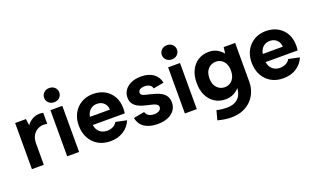

<svg xmlns="http://www.w3.org/2000/svg" viewBox="-90 -1237 3231 1956"><g transform="rotate(-20 1525.0 -258.5)"><path d="M58.3 0V-500H175.8L184.8 -429.5Q208.8 -463 244.3 -483.5Q279.8 -504 324.3 -504Q333.8 -504 343.6 -503Q353.3 -502 362.8 -500V-379Q353.3 -381.5 343.8 -383Q334.3 -384.5 323.8 -384.5Q290.8 -384.5 259.3 -368Q227.8 -351.6 207.6 -317.3Q187.3 -283.1 187.3 -229.1V0Z M440.8 0V-500H569.8V0ZM505.6 -562.6Q469.9 -562.6 446.6 -584.9Q423.3 -607.3 423.3 -638.8Q423.3 -671.9 446.6 -694.2Q469.9 -716.5 505.6 -716.5Q541.7 -716.5 564.8 -694.2Q587.9 -671.9 587.9 -638.8Q587.9 -607.3 564.8 -584.9Q541.7 -562.6 505.6 -562.6Z M910.5 7Q834.9 7 778.4 -25.7Q721.9 -58.5 690.1 -117.5Q658.4 -176.5 658.4 -254.5Q658.4 -328.5 689.6 -385.5Q720.9 -442.5 776.1 -474.8Q831.4 -507 902.4 -507Q975.5 -507 1030 -476.5Q1084.5 -446 1115 -391.2Q1145.5 -336.5 1145.5 -262.9Q1145.5 -251.9 1144.5 -239Q1143.5 -226 1141.5 -210.4H794.4Q799.4 -178.1 815.1 -154.2Q830.8 -130.3 856.5 -117.6Q882.1 -104.9 915 -104.9Q950.9 -104.9 979.5 -120.1Q1008.1 -135.3 1021.1 -161.2L1139.6 -136.2Q1111.1 -68.1 1050.8 -30.5Q990.5 7 910.5 7ZM795.4 -298.1H1012.1Q1011.6 -327.4 997.9 -350.3Q984.2 -373.2 960.5 -386.2Q936.9 -399.1 906.5 -398.6Q876.1 -398.6 852.9 -385.4Q829.7 -372.2 815 -349.8Q800.4 -327.4 795.4 -298.1Z M1420.1 7Q1337.4 7 1282.6 -27.6Q1227.8 -62.1 1212.9 -134.2L1331.4 -155.6Q1341.3 -124.8 1365.7 -112Q1390.1 -99.3 1420.5 -99.3Q1456.9 -99.3 1477.3 -113.3Q1497.7 -127.2 1497.7 -148.6Q1497.7 -167.5 1484 -178Q1470.3 -188.4 1448.1 -194.9Q1425.9 -201.4 1400.9 -206.4Q1375.5 -211.9 1344.7 -220.4Q1313.9 -228.8 1285.9 -244.3Q1257.9 -259.8 1239.9 -285.6Q1221.9 -311.4 1221.9 -351.4Q1221.9 -396.9 1246.9 -431.9Q1271.9 -467 1317.2 -487Q1362.4 -507 1423.5 -507Q1503.7 -507 1554.9 -471.2Q1606.2 -435.4 1619.6 -369.3L1505.2 -348.4Q1501.7 -368.3 1489.3 -379.8Q1476.8 -391.2 1459.4 -395.9Q1442 -400.7 1424 -400.7Q1392.7 -400.7 1373.8 -388.5Q1354.9 -376.3 1354.9 -355.9Q1354.9 -343.5 1362.4 -335.3Q1369.8 -327 1383.3 -322.1Q1396.8 -317.1 1413.7 -313.4Q1430.7 -309.6 1449.6 -305.1Q1480.6 -297.6 1512.6 -287.7Q1544.6 -277.7 1571.4 -261.2Q1598.2 -244.6 1614.7 -217.9Q1631.2 -191.1 1631.2 -149.1Q1631.2 -105.1 1606.7 -69.5Q1582.2 -34 1535.1 -13.5Q1488.1 7 1420.1 7Z M1716.8 0V-500H1845.8V0ZM1781.6 -562.6Q1745.9 -562.6 1722.6 -584.9Q1699.3 -607.3 1699.3 -638.8Q1699.3 -671.9 1722.6 -694.2Q1745.9 -716.5 1781.6 -716.5Q1817.7 -716.5 1840.8 -694.2Q1863.9 -671.9 1863.9 -638.8Q1863.9 -607.3 1840.8 -584.9Q1817.7 -562.6 1781.6 -562.6Z M2003.4 179 2030.5 78.2Q2059.9 85.2 2086.6 88.4Q2113.4 91.6 2135.8 91.6Q2194.2 91.6 2230.9 72.2Q2267.5 52.8 2286 18.7Q2304.5 -15.4 2306.5 -60.3Q2283.5 -32.4 2245.6 -12.7Q2207.7 7 2156.8 7Q2092.3 7 2042.1 -24.7Q1991.9 -56.5 1963.6 -114Q1935.4 -171.5 1935.4 -250Q1935.4 -329 1963.6 -386.5Q1991.9 -444 2042.1 -475.5Q2092.3 -507 2156.8 -507Q2210.7 -507 2249.1 -484.8Q2287.6 -462.5 2311.1 -432.6L2319.1 -500H2443.6V-76.9Q2443.6 -23.4 2424.5 26.6Q2405.5 76.6 2368.2 115.8Q2330.9 155.1 2275.6 177.8Q2220.4 200.5 2146.9 200.5Q2114.9 200.5 2078.9 195Q2042.9 189.5 2003.4 179ZM2191.5 -112Q2224.4 -112 2250.5 -128.2Q2276.6 -144.4 2291.8 -175Q2307 -205.6 2307 -250Q2307 -294.4 2291.8 -325Q2276.6 -355.6 2250.5 -371.8Q2224.4 -388 2191.5 -388Q2142.7 -388 2108.3 -352.4Q2073.9 -316.8 2073.9 -250Q2073.9 -183.7 2108.3 -147.9Q2142.7 -112 2191.5 -112Z M2784.5 7Q2708.9 7 2652.4 -25.7Q2595.9 -58.5 2564.1 -117.5Q2532.4 -176.5 2532.4 -254.5Q2532.4 -328.5 2563.6 -385.5Q2594.9 -442.5 2650.1 -474.8Q2705.4 -507 2776.4 -507Q2849.5 -507 2904 -476.5Q2958.5 -446 2989 -391.2Q3019.5 -336.5 3019.5 -262.9Q3019.5 -251.9 3018.5 -239Q3017.5 -226 3015.5 -210.4H2668.4Q2673.4 -178.1 2689.1 -154.2Q2704.8 -130.3 2730.5 -117.6Q2756.1 -104.9 2789 -104.9Q2824.9 -104.9 2853.5 -120.1Q2882.1 -135.3 2895.1 -161.2L3013.6 -136.2Q2985.1 -68.1 2924.8 -30.5Q2864.5 7 2784.5 7ZM2669.4 -298.1H2886.1Q2885.6 -327.4 2871.9 -350.3Q2858.2 -373.2 2834.5 -386.2Q2810.9 -399.1 2780.5 -398.6Q2750.1 -398.6 2726.9 -385.4Q2703.7 -372.2 2689 -349.8Q2674.4 -327.4 2669.4 -298.1Z"/></g></svg>

Font: Envelope Sans Variable
Style: Regular
Weight: 500
Designer: Andreas Rasmussen / Norman Anderson
Foundry: mail.de GmbH
Version: Version 1.150